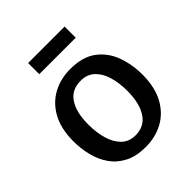

<svg xmlns="http://www.w3.org/2000/svg" viewBox="-206 -873 1011 1011"><g transform="rotate(-45 299.5 -367.5)"><path d="M294.5 8Q226.5 8 179 -16Q131.5 -40 102 -81.5Q72.5 -123 59.2 -176.8Q46 -230.5 46.5 -290Q48 -379.5 82 -440.5Q116 -501.5 174 -532.8Q232 -564 304.5 -564Q395.5 -564 450.2 -522.8Q505 -481.5 529.2 -413.8Q553.5 -346 552.5 -267Q551 -177.5 517.2 -116.2Q483.5 -55 425.8 -23.5Q368 8 294.5 8ZM297.5 -73.5Q366 -72.5 400.8 -125.2Q435.5 -178 435.5 -271.5Q435.5 -329.5 421.5 -376.8Q407.5 -424 377.8 -452.5Q348 -481 301.5 -481.5Q233.5 -483 199 -432.5Q164.5 -382 164.5 -288.5Q164.5 -230.5 178.5 -182Q192.5 -133.5 222 -104Q251.5 -74.5 297.5 -73.5ZM169.5 -660V-743H441V-660Z"/></g></svg>

Font: Koeln Type Sans
Style: Regular
Weight: 400
Designer: Eben Sorkin
Foundry: Eben Sorkin
Version: Version 2.001